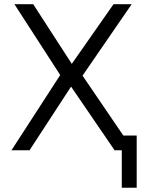

<svg xmlns="http://www.w3.org/2000/svg" viewBox="-20 -720 709 920"><path d="M35 0 268.5 -360.5 49 -700H139L324 -414L524 -700H611L375.5 -357.5L571 -70.5H635V179.5H563.5V0H529L320.5 -305L121.5 0Z"/></svg>

Font: Geologica ExtraLight
Style: Regular
Weight: 200
Designer: Sindre Bremnes, Frode Helland
Foundry: Monokrom Skriftforlag AS
Version: Version 1.010; ttfautohint (v1.8.4.7-5d5b);gftools[0.9.28]